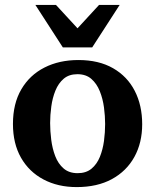

<svg xmlns="http://www.w3.org/2000/svg" viewBox="-20 -742 624 774"><path d="M553.2 -241.2Q553.2 -166.5 521.7 -109.4Q490.2 -52.2 431.2 -20Q372.1 12.2 289.1 12.2Q213.4 12.2 155.3 -18.6Q97.2 -49.3 64.7 -106.2Q32.2 -163.1 32.2 -242.2Q32.2 -324.2 65.9 -381.8Q99.6 -439.5 159.2 -469.7Q218.8 -500 295.9 -500Q378.4 -500 435.8 -467Q493.2 -434.1 523.2 -375.7Q553.2 -317.4 553.2 -241.2ZM403.8 -242.2Q403.8 -273.9 399.2 -308.8Q394.5 -343.8 382.3 -374.3Q370.1 -404.8 348.4 -423.8Q326.7 -442.9 292 -442.9Q258.3 -442.9 236.8 -424.6Q215.3 -406.2 203.4 -376.7Q191.4 -347.2 186.8 -312.7Q182.1 -278.3 182.1 -246.1Q182.1 -213.9 186.5 -178.7Q190.9 -143.6 202.6 -112.8Q214.4 -82 236.3 -63Q258.3 -43.9 293 -43.9Q327.1 -43.9 348.9 -62Q370.6 -80.1 382.6 -109.6Q394.5 -139.2 399.2 -173.8Q403.8 -208.5 403.8 -242.2ZM462.4 -722.2 351.6 -550.8H233.4L122.6 -722.2H205.6L292.5 -627.9L379.4 -722.2Z"/></svg>

Font: Charis
Style: Bold
Weight: 700
Designer: Walt Agee, Miriam Martin, Annie Olsen, Victor Gaultney, Lorna Priest, Alan Ward, Bob Hallissy, Martin Hosken, Sharon Cor
Foundry: SIL Global
Version: Version 7.000